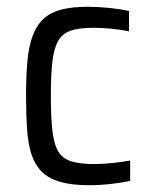

<svg xmlns="http://www.w3.org/2000/svg" viewBox="-20 -538 446 566"><path d="M241.7 8Q191.1 8 157 -2Q122.9 -12.1 102.9 -32.1Q82.8 -52.2 72.8 -82.9Q62.8 -113.7 59.8 -156.9Q56.8 -200.2 56.8 -255.1Q56.8 -314.2 60.8 -358.1Q64.8 -401.9 76.5 -433Q88.2 -464 108.5 -482.7Q128.8 -501.3 160.4 -509.6Q192 -518 238.8 -518Q270 -518 304.1 -514.5Q338.2 -510.9 360.3 -505.4V-445.7Q338.9 -450.2 309.8 -453.2Q280.7 -456.1 255.7 -456.1Q214.7 -456.1 189.7 -448Q164.8 -439.8 152 -418.4Q139.3 -396.9 134.6 -357.6Q129.9 -318.3 129.9 -255.5Q129.9 -191.7 134.6 -151.7Q139.3 -111.6 152.3 -90.7Q165.4 -69.7 191.3 -62.1Q217.2 -54.4 258.2 -54.4Q284 -54.4 312.8 -57.6Q341.5 -60.8 363.7 -64.7V-5.1Q341 0.5 307.2 4.2Q273.4 8 241.7 8Z"/></svg>

Font: Saira Thin SemiCondensed
Style: Regular
Weight: 100
Width: 4
Version: Version 1.101